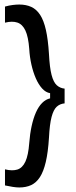

<svg xmlns="http://www.w3.org/2000/svg" viewBox="-20 -713 334 847"><path d="M265 -257Q244 -255 230 -242Q216 -229 207.5 -197Q199 -165 196 -105Q192 -41 182 1.5Q172 44 156 68.5Q140 93 117.5 103.5Q95 114 65 114Q53 114 36.5 111.5Q20 109 2 105V34Q34 42 56.5 35Q79 28 92 0Q105 -28 109 -82Q112 -122 119.5 -156.5Q127 -191 138.5 -217Q150 -243 166 -259Q182 -275 201 -279V-302Q182 -305 166 -322.5Q150 -340 138 -367.5Q126 -395 118.5 -428.5Q111 -462 109 -497Q105 -551 92 -578.5Q79 -606 56.5 -613.5Q34 -621 2 -613V-684Q20 -689 36 -691Q52 -693 65 -693Q95 -693 118 -682.5Q141 -672 157 -647.5Q173 -623 182.5 -581Q192 -539 196 -475Q199 -415 207.5 -382.5Q216 -350 230.5 -337Q245 -324 265 -322Z"/></svg>

Font: Bricolage Grotesque SemiCondensed
Style: Regular
Weight: 400
Width: 4
Designer: Mathieu Triay
Foundry: Atelier Triay
Version: Version 1.001;gftools[0.9.33.dev8+g029e19f]